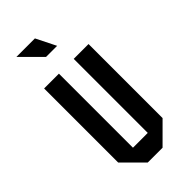

<svg xmlns="http://www.w3.org/2000/svg" viewBox="-215 -715 764 764"><g transform="rotate(-45 166.5 -333.5)"><path d="M41.7 -500H125V-83.3H208.3V-500H291.7V-83.3L208.3 0H125L41.7 -83.3ZM198.3 -583.3H135.8L52.5 -666.7H156.7Z"/></g></svg>

Font: Yulong
Style: Regular
Weight: 400
Designer: GGBotNet
Foundry: f0n7.com
Version: 1.00